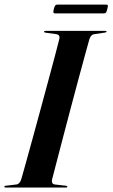

<svg xmlns="http://www.w3.org/2000/svg" viewBox="-32 -838 503 858"><path d="M200.5 -35Q198.5 -27 201.5 -20.8Q204.5 -14.5 214 -13.5L262 -8Q269 -7 269 -4Q269 0 263 0H-7Q-12.5 0 -12.5 -3.5Q-12.5 -7.5 -6.5 -8L40.5 -13.5Q56.5 -15.5 63 -37Q69.5 -59 83 -107.8Q96.5 -156.5 114 -220.2Q131.5 -284 150.2 -353Q169 -422 186 -485.5Q203 -549 215.8 -596.8Q228.5 -644.5 233.5 -665.5Q236.5 -683.5 218.5 -685.5L171.5 -692Q165 -692.5 165 -696.5Q165 -700 171 -700H439Q444 -700 444 -697Q444 -693.5 437.5 -692.5L387.5 -685Q374.5 -683 367.5 -663Q361.5 -642.5 348.5 -594.5Q335.5 -546.5 318.2 -482.8Q301 -419 282.8 -350Q264.5 -281 247.8 -217Q231 -153 218.5 -104.5Q206 -56 200.5 -35ZM208.5 -797.5Q211.5 -809.5 214.8 -813.5Q218 -817.5 225 -817.5H441.5Q448.5 -817.5 449.8 -814Q451 -810.5 447.5 -798Q445 -786 441.8 -782Q438.5 -778 431.5 -778H214.5Q208 -778 206.8 -782Q205.5 -786 208.5 -797.5Z"/></svg>

Font: Fraunces 144pt S000 SemiBold
Style: Italic
Weight: 600
Italic angle: -16°
Version: Version 1.000; ttfautohint (v1.8.3)